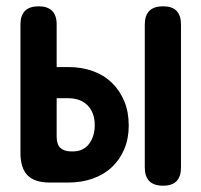

<svg xmlns="http://www.w3.org/2000/svg" viewBox="-20 -580 640 610"><path d="M160 -367H196Q240 -367 275.5 -354Q311 -341 336 -316.5Q361 -292 375 -258Q389 -224 389 -181Q389 -140 375 -106.5Q361 -73 335.5 -49Q310 -25 274.5 -12.5Q239 0 196 0H139Q90 0 67.5 -23Q45 -46 45 -94V-503Q45 -531 59.5 -545.5Q74 -560 103 -560Q131 -560 145.5 -545.5Q160 -531 160 -503ZM160 -146Q160 -121 172 -110Q184 -99 205 -99H212Q245 -99 263 -123Q281 -147 281 -182Q281 -222 258.5 -245Q236 -268 196 -268H160ZM555 -48Q555 -19 541 -4.5Q527 10 498 10Q469 10 454.5 -4.5Q440 -19 440 -48V-502Q440 -531 454.5 -545.5Q469 -560 498 -560Q527 -560 541 -545.5Q555 -531 555 -502Z"/></svg>

Font: Maple Mono Normal NL
Style: Bold
Weight: 700
Monospace: yes
Designer: subframe7536
Version: Version 7.000